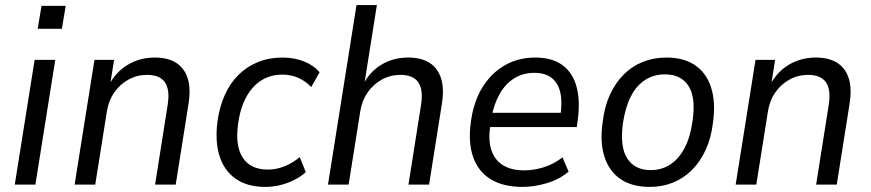

<svg xmlns="http://www.w3.org/2000/svg" viewBox="-20 -725 3419 754"><path d="M128 -612 143 -702H238L223 -612ZM38 0 116 -490H197L119 0Z M273 0 351 -490H428L412 -389H407Q434 -442 481.5 -470.5Q529 -499 588 -499Q639 -499 671.5 -478.5Q704 -458 717 -417.5Q730 -377 720 -315L670 0H589L638 -310Q645 -352 638 -378.5Q631 -405 611 -418Q591 -431 558 -431Q518 -431 484.5 -412.5Q451 -394 429 -362.5Q407 -331 400 -289L354 0Z M1022 9Q951 9 905.5 -23Q860 -55 842 -112.5Q824 -170 834 -248Q842 -306 863 -352.5Q884 -399 917 -431.5Q950 -464 993.5 -481.5Q1037 -499 1090 -499Q1136 -499 1174.5 -483.5Q1213 -468 1235 -441L1202 -383Q1181 -406 1152 -419Q1123 -432 1089 -432Q1052 -432 1023 -418.5Q994 -405 972 -380Q950 -355 935.5 -319.5Q921 -284 915 -238Q903 -152 933.5 -105.5Q964 -59 1032 -59Q1065 -59 1097.5 -72Q1130 -85 1157 -108L1181 -49Q1161 -31 1135 -18Q1109 -5 1080 2Q1051 9 1022 9Z M1268 0 1380 -705H1460L1410 -390H1405Q1430 -442 1477 -470.5Q1524 -499 1583 -499Q1634 -499 1666.5 -478.5Q1699 -458 1712 -417.5Q1725 -377 1715 -315L1665 0H1584L1633 -310Q1640 -352 1633 -378.5Q1626 -405 1606 -418Q1586 -431 1553 -431Q1513 -431 1479.5 -412.5Q1446 -394 1424 -362.5Q1402 -331 1395 -289L1349 0Z M2032 9Q1957 9 1908 -20.5Q1859 -50 1838.5 -107Q1818 -164 1829 -245Q1839 -323 1873 -379.5Q1907 -436 1960.5 -467.5Q2014 -499 2082 -499Q2148 -499 2188.5 -469.5Q2229 -440 2244 -385Q2259 -330 2249 -255L2245 -226H1888L1897 -282H2199L2180 -265Q2189 -323 2180.5 -361Q2172 -399 2146.5 -419Q2121 -439 2078 -439Q2034 -439 1999.5 -417.5Q1965 -396 1942.5 -356.5Q1920 -317 1910 -264L1907 -241Q1896 -180 1908.5 -139Q1921 -98 1954 -77Q1987 -56 2038 -56Q2076 -56 2115 -68Q2154 -80 2189 -107L2213 -51Q2176 -20 2127 -5.5Q2078 9 2032 9Z M2531 9Q2463 9 2418 -21Q2373 -51 2354 -108.5Q2335 -166 2347 -247Q2354 -307 2375.5 -353.5Q2397 -400 2429.5 -432.5Q2462 -465 2504.5 -482Q2547 -499 2597 -499Q2665 -499 2709.5 -469Q2754 -439 2772.5 -381.5Q2791 -324 2780 -244Q2773 -184 2751.5 -137Q2730 -90 2697.5 -57.5Q2665 -25 2623 -8Q2581 9 2531 9ZM2535 -57Q2579 -57 2613 -79.5Q2647 -102 2669.5 -146Q2692 -190 2700 -252Q2713 -343 2683.5 -388Q2654 -433 2591 -433Q2548 -433 2513.5 -411Q2479 -389 2457 -345.5Q2435 -302 2426 -239Q2414 -148 2443.5 -102.5Q2473 -57 2535 -57Z M2869 0 2947 -490H3024L3008 -389H3003Q3030 -442 3077.5 -470.5Q3125 -499 3184 -499Q3235 -499 3267.5 -478.5Q3300 -458 3313 -417.5Q3326 -377 3316 -315L3266 0H3185L3234 -310Q3241 -352 3234 -378.5Q3227 -405 3207 -418Q3187 -431 3154 -431Q3114 -431 3080.5 -412.5Q3047 -394 3025 -362.5Q3003 -331 2996 -289L2950 0Z"/></svg>

Font: Nunito Sans 10pt SemiCondensed
Style: Italic
Weight: 400
Width: 4
Italic angle: -9°
Designer: Vernon Adams
Foundry: Vernon Adams
Version: Version 3.101;gftools[0.9.27]